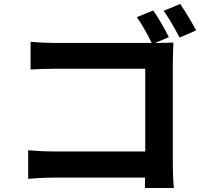

<svg xmlns="http://www.w3.org/2000/svg" viewBox="-20 -887 1040 961"><path d="M845 -582C845 -611 847 -651 848 -674C831 -673 790 -672 761 -672H756L825 -701C807 -738 772 -799 747 -835L665 -801C690 -766 720 -713 739 -672H257C222 -672 171 -674 133 -678V-539C161 -541 215 -543 257 -543H707V-129H245C200 -129 155 -132 121 -135V8C154 5 210 2 249 2H706C706 20 706 38 705 54H850C847 24 845 -29 845 -64ZM799 -833C826 -797 857 -740 879 -699L962 -735C943 -770 907 -831 882 -867Z"/></svg>

Font: Genne Gothic Bold
Style: Regular
Weight: 700
Designer: Ryoko NISHIZUKA (kana & ideographs); Paul D. Hunt (Latin, Greek & Cyrillic); Wenlong ZHANG (bopomofo); Sandoll Communica
Foundry: Adobe Systems Incorporated
Version: Version 1.004;PS 1.004;hotconv 16.6.51;makeotf.lib2.5.65220